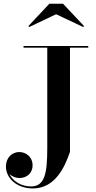

<svg xmlns="http://www.w3.org/2000/svg" viewBox="-20 -1002 525 1052"><path d="M287.5 -924 436 -854 440.5 -859 325.5 -981.5H250.5L135.5 -859L140 -854ZM109 -750V-741H239V-190C239 -50.5 224.5 19.5 150 19.5C96 19.5 50.5 -9 31.5 -49C45.5 -35 66.5 -26.5 86 -26.5C124 -26.5 158.5 -50.5 158.5 -96C158.5 -144.5 119.5 -169 86 -169C46.5 -169 12.5 -139 12.5 -89.5C12.5 -27 70.5 30.5 160 30.5C282.5 30.5 335 -87 363.5 -170V-741H463.5V-750Z"/></svg>

Font: Bodoni* 24pt Medium
Style: Regular
Weight: 500
Version: Version 2.3